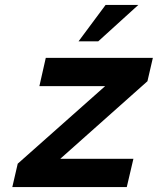

<svg xmlns="http://www.w3.org/2000/svg" viewBox="-20 -760 641 780"><path d="M52 -95 407 -410H140L166 -525H601L579 -430L225 -115H522L495 0H30ZM409 -740H542L379 -592H299Z"/></svg>

Font: Miedinger
Style: Bold-Italic
Weight: 700
Italic angle: -13°
Version: Version 001.000